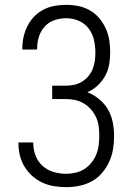

<svg xmlns="http://www.w3.org/2000/svg" viewBox="-20 -763 540 791"><path d="M253 8Q228 8 203 4Q178 0 155 -10.5Q132 -21 113 -38Q94 -55 81 -76.5Q68 -98 62 -122.5Q56 -147 56 -172V-176H117V-173Q117 -147 126.5 -122Q136 -97 155.5 -79.5Q175 -62 201 -54.5Q227 -47 253 -47Q272 -47 291.5 -51.5Q311 -56 327.5 -66.5Q344 -77 356.5 -92.5Q369 -108 376.5 -126.5Q384 -145 386.5 -164.5Q389 -184 389 -203Q389 -223 386.5 -242.5Q384 -262 376 -279.5Q368 -297 355 -312Q342 -327 325 -337Q308 -347 289 -351Q270 -355 250 -355H195V-410H250Q267 -410 284.5 -413.5Q302 -417 317 -426Q332 -435 343.5 -448.5Q355 -462 361.5 -478Q368 -494 370.5 -511.5Q373 -529 373 -546Q373 -573 367 -599Q361 -625 345 -646Q329 -667 304 -677.5Q279 -688 253 -688Q228 -688 204.5 -680Q181 -672 164.5 -654Q148 -636 140.5 -612Q133 -588 133 -564V-559H72V-565Q72 -589 77.5 -612.5Q83 -636 94 -657.5Q105 -679 122 -696Q139 -713 160.5 -724Q182 -735 205.5 -739Q229 -743 253 -743Q278 -743 303 -738Q328 -733 350 -720.5Q372 -708 388.5 -688.5Q405 -669 415.5 -646Q426 -623 430 -598Q434 -573 434 -547Q434 -522 429.5 -497Q425 -472 413 -450Q401 -428 382 -410.5Q363 -393 340 -383Q366 -373 388.5 -354.5Q411 -336 425 -311.5Q439 -287 444.5 -259Q450 -231 450 -202Q450 -175 445.5 -148Q441 -121 429.5 -96Q418 -71 400 -50Q382 -29 358 -16Q334 -3 307 2.5Q280 8 253 8Z"/></svg>

Font: Iosevka Light
Style: Regular
Weight: 300
Monospace: yes
Designer: Belleve Invis
Foundry: Belleve Invis
Version: Version 32.5.0; ttfautohint (v1.8.4)